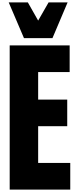

<svg xmlns="http://www.w3.org/2000/svg" viewBox="-20 -1565 630 1585"><path d="M560 0H60V-1190H555V-970H295V-743H535V-523H295V-220H560ZM178 -1250 52 -1545H210L295 -1395L381 -1545H538L413 -1250Z"/></svg>

Font: Boldonse
Style: Regular
Weight: 400
Designer: Universitype Foundry
Foundry: Universitype Foundry
Version: Version 1.000; ttfautohint (v1.8.4.7-5d5b)